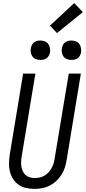

<svg xmlns="http://www.w3.org/2000/svg" viewBox="-20 -1209 554 1237"><path d="M202 8Q175 8 148 2Q121 -4 99.5 -19Q78 -34 64 -56.5Q50 -79 43.5 -105Q37 -131 38 -159Q39 -187 43 -214L129 -735H208L120 -203Q117 -186 116 -169.5Q115 -153 117.5 -137Q120 -121 126.5 -106.5Q133 -92 144.5 -81.5Q156 -71 171.5 -66.5Q187 -62 204 -62Q204 -62 204 -62Q204 -62 204 -62Q220 -62 236 -65.5Q252 -69 266.5 -77.5Q281 -86 292.5 -98.5Q304 -111 312 -125.5Q320 -140 325 -155.5Q330 -171 332 -187L423 -735H501L409 -176Q405 -151 397 -127Q389 -103 375 -81.5Q361 -60 341.5 -42Q322 -24 299 -12.5Q276 -1 251 3.5Q226 8 202 8ZM440 -823Q425 -823 411.5 -828Q398 -833 389.5 -844.5Q381 -856 378.5 -870.5Q376 -885 379 -900Q381 -910 386 -920Q391 -930 400 -936.5Q409 -943 419.5 -945.5Q430 -948 440 -948Q455 -948 469 -942.5Q483 -937 491 -925.5Q499 -914 501.5 -899.5Q504 -885 502 -870Q500 -860 494.5 -850Q489 -840 480 -833.5Q471 -827 460.5 -825Q450 -823 440 -823ZM240 -823Q225 -823 211.5 -828Q198 -833 189.5 -844.5Q181 -856 178.5 -870.5Q176 -885 179 -900Q181 -910 186 -920Q191 -930 200 -936.5Q209 -943 219.5 -945.5Q230 -948 240 -948Q255 -948 269 -942.5Q283 -937 291 -925.5Q299 -914 301.5 -899.5Q304 -885 302 -870Q300 -860 294.5 -850Q289 -840 280 -833.5Q271 -827 260.5 -825Q250 -823 240 -823ZM347 -996 302 -1044 458 -1189 514 -1131Z"/></svg>

Font: Iosevka Curly Oblique
Style: Regular
Weight: 400
Italic angle: -9°
Monospace: yes
Designer: Belleve Invis
Foundry: Belleve Invis
Version: Version 11.1.0; ttfautohint (v1.8.3)